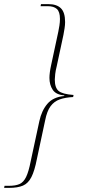

<svg xmlns="http://www.w3.org/2000/svg" viewBox="-40 -780 440 932"><path d="M-20 132 -18 122H3Q35 122 54.5 113.5Q74 105 86.5 79.5Q99 54 109 3L151 -192Q162 -243 190 -276Q218 -309 272 -314V-317Q232 -320 216 -344Q200 -368 200 -402Q200 -414 202 -429.5Q204 -445 208 -463L243 -626Q246 -640 248.5 -656.5Q251 -673 251 -688Q251 -723 236 -736.5Q221 -750 192 -750H157L159 -760H195Q235 -760 255.5 -740Q276 -720 276 -673Q276 -659 273.5 -643Q271 -627 268 -611L235 -457Q230 -438 228 -420.5Q226 -403 226 -394Q226 -354 244.5 -338.5Q263 -323 317 -319L315 -309Q277 -307 250 -297.5Q223 -288 205.5 -264.5Q188 -241 179 -195L139 -8Q128 49 112.5 79.5Q97 110 71.5 121Q46 132 4 132Z"/></svg>

Font: Noto Serif Display SemiCondensed Thin
Style: Italic
Weight: 100
Width: 4
Italic angle: -12°
Designer: Monotype Design Team
Foundry: Monotype Imaging Inc.
Version: Version 2.009